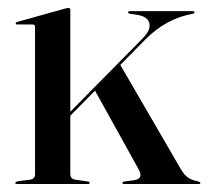

<svg xmlns="http://www.w3.org/2000/svg" viewBox="-20 -462 523 482"><path d="M21.5 0Q18.5 0 18.5 -3Q18.5 -5.5 25 -7L56 -11Q68 -13 68 -25V-395Q68 -400.5 62 -400.5H23Q19.5 -400.5 19.5 -403.5Q19.5 -406 23.5 -407L143.5 -440.5Q149.5 -442 152 -442Q156.5 -442 156.5 -437V-181.5L338.5 -366Q359 -387 355 -403.5Q351 -420 326 -424.5L306 -427.5Q301.5 -428.5 301.5 -431Q301.5 -434 306 -434H463.5Q468.5 -434 468.5 -431Q468.5 -428 462 -427Q431 -421.5 401.5 -405.8Q372 -390 345.5 -363.5L282 -299L434.5 -36.5Q443.5 -21.5 453 -15.5Q462.5 -9.5 478 -6.5Q483 -4.5 483 -2.5Q483 0 479.5 0H291Q287.5 0 287.5 -3Q287.5 -6 293 -6.5L316 -9.5Q341.5 -13 328 -37L218.5 -234.5L156.5 -171.5V-25.5Q156.5 -13 168.5 -11L200 -6.5Q205 -6 205 -3Q205 0 201 0Z"/></svg>

Font: Fraunces144ptRegular
Style: Regular
Weight: 400
Version: Version 1.000;[0bf87f6ff]